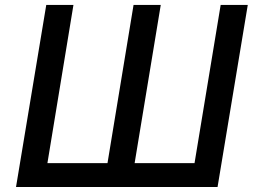

<svg xmlns="http://www.w3.org/2000/svg" viewBox="-20 -747 1024 767"><path d="M164.8 -727.3 44 0H849.1L969.8 -727.3H861.5L757.1 -95.2H517.8L622.2 -727.3H513.5L409.4 -95.2H169.4L273.4 -727.3Z"/></svg>

Font: Margiela Sans Medium
Style: Italic
Weight: 500
Italic angle: -9.39999°
Designer: Stefan Endress, Andreas Faust
Version: Version 1.100;FEAKit 1.0